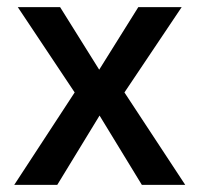

<svg xmlns="http://www.w3.org/2000/svg" viewBox="-20 -520 561 540"><path d="M149 -500 259 -324 369 -500H491L330 -260L501 0H379L260 -195L141 0H20L190 -260L30 -500Z"/></svg>

Font: Fivo Sans Med
Style: Regular
Weight: 450
Designer: Alexander Slobzheninov
Foundry: Alexander Slobzheninov
Version: 1.0